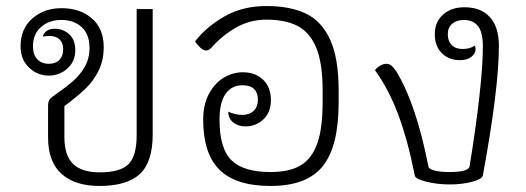

<svg xmlns="http://www.w3.org/2000/svg" viewBox="-20 -606 1740 635"><path d="M139 -151V-258Q139 -276 152 -285Q195 -315 219.5 -336Q244 -357 260 -384.5Q276 -412 276 -447Q276 -493 250 -516.5Q224 -540 183 -540Q142 -540 115.5 -516.5Q89 -493 89 -453Q89 -425 103.5 -410Q118 -395 141 -395Q164 -395 176.5 -408Q189 -421 189 -443Q189 -464 177 -475.5Q165 -487 145 -487Q132 -487 122 -485Q123 -495 133.5 -503Q144 -511 161 -511Q188 -511 208.5 -493Q229 -475 229 -440Q229 -403 203 -379.5Q177 -356 141 -356Q104 -356 76 -382.5Q48 -409 48 -453Q48 -511 87 -545Q126 -579 184 -579Q244 -579 283.5 -545.5Q323 -512 323 -450Q323 -406 306 -372Q289 -338 263 -313Q237 -288 193 -255V-152Q193 -92 221.5 -64Q250 -36 310 -36Q378 -36 405 -63Q432 -90 432 -159V-576H485V-161Q485 -70 442.5 -30.5Q400 9 309 9Q228 9 183.5 -31Q139 -71 139 -151Z M652 -210Q652 -260 671 -295.5Q690 -331 720 -349Q750 -367 783 -367Q825 -367 850.5 -342Q876 -317 876 -275Q876 -235 851.5 -211.5Q827 -188 792 -188Q768 -188 751.5 -201Q735 -214 735 -237Q744 -232 757 -229Q770 -226 781 -226Q805 -226 819 -239.5Q833 -253 833 -277Q833 -299 820.5 -311.5Q808 -324 782 -324Q746 -324 726 -295.5Q706 -267 706 -210Q706 -115 745.5 -76Q785 -37 875 -37Q938 -37 975 -59.5Q1012 -82 1029.5 -132Q1047 -182 1047 -267V-307Q1047 -398 1025.5 -449Q1004 -500 963.5 -520.5Q923 -541 861 -541Q806 -541 760 -514.5Q714 -488 680 -449Q676 -445 671.5 -442Q667 -439 661 -439Q653 -439 643 -448Q633 -457 625 -469Q662 -517 722 -551.5Q782 -586 861 -586Q940 -586 992 -561Q1044 -536 1072 -474.5Q1100 -413 1100 -307V-267Q1100 -122 1047.5 -56.5Q995 9 875 9Q760 9 706 -44.5Q652 -98 652 -210Z M1352 -25Q1328 -145 1296.5 -228.5Q1265 -312 1220 -374Q1227 -383 1237.5 -389Q1248 -395 1258 -395Q1267 -395 1274 -389.5Q1281 -384 1290 -371Q1356 -264 1397 -55Q1398 -47 1417 -42Q1436 -37 1465 -37Q1530 -37 1533 -56Q1553 -177 1565 -283Q1577 -389 1577 -452Q1577 -499 1561 -519.5Q1545 -540 1514 -540Q1490 -540 1475.5 -527.5Q1461 -515 1461 -493Q1461 -470 1474 -457Q1487 -444 1510 -444Q1534 -444 1550 -455Q1553 -449 1553 -444Q1553 -429 1539 -418Q1525 -407 1501 -407Q1465 -407 1441.5 -430Q1418 -453 1418 -493Q1418 -533 1445 -557.5Q1472 -582 1516 -582Q1571 -582 1600.5 -549Q1630 -516 1630 -455Q1630 -313 1577 -26Q1575 -14 1542 -5Q1509 4 1468 4Q1426 4 1390 -5Q1354 -14 1352 -25Z"/></svg>

Font: Krub Light
Style: Regular
Weight: 300
Designer: Ekaluck Peanpanawate
Foundry: Cadson Demak Co.,Ltd.
Version: Version 1.000; ttfautohint (v1.6)